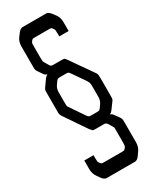

<svg xmlns="http://www.w3.org/2000/svg" viewBox="-234 -754 811 1022"><g transform="rotate(-30 171.0 -243.0)"><path d="M294.9 -55.7 313.5 -30.3Q320.3 -20.5 322.3 -15.1Q324.2 -9.8 324.2 5.9V128.9Q324.2 157.2 309.6 177.7L295.9 197.3Q282.2 216.8 267.6 216.8H93.8Q79.1 216.8 65.4 197.3L51.8 177.7Q37.1 157.2 37.1 128.9V76.2H93.8V96.7Q93.8 111.3 94.7 115.7Q95.7 120.1 101.1 127Q106.4 133.8 109.4 135.3Q112.3 136.7 123 136.7H234.4Q245.1 136.7 248 135.3Q251 133.8 256.3 127Q261.7 120.1 262.7 115.7Q263.7 111.3 263.7 96.7V30.3Q263.7 11.7 263.7 5.9Q263.7 3.9 254.9 -10.7L248 -22.5Q241.2 -34.2 235.4 -37.1Q231.4 -39.1 220.7 -39.1H169.9Q160.2 -39.1 156.2 -41Q148.4 -48.8 143.6 -54.7L54.7 -185.5Q43.9 -201.2 43.9 -210.9V-324.2Q43.9 -347.7 44.9 -353.5Q46.9 -358.4 55.7 -371.1L79.1 -404.3Q87.9 -416 94.7 -417V-420.9Q85 -421.9 79.1 -430.7L61.5 -456.1Q52.7 -468.8 52.7 -470.7Q50.8 -476.6 50.8 -492.2V-615.2Q50.8 -645.5 64.5 -664.1L79.1 -683.6Q93.8 -703.1 107.4 -703.1H252.9Q266.6 -703.1 281.2 -683.6L295.9 -664.1Q309.6 -645.5 309.6 -615.2V-562.5H252V-583Q252 -597.7 251 -602.1Q250 -606.4 245.1 -613.3Q240.2 -620.1 237.3 -621.6Q234.4 -623 222.7 -623H136.7Q126 -623 123 -621.6Q120.1 -620.1 114.7 -613.3Q109.4 -606.4 108.9 -602.1Q108.4 -597.7 108.4 -583V-516.6Q108.4 -498 109.4 -492.2Q113.3 -482.4 118.2 -475.6L125 -463.9Q130.9 -452.1 136.7 -449.2Q140.6 -447.3 151.4 -447.3H203.1Q212.9 -447.3 216.8 -445.3Q221.7 -441.4 228.5 -431.6L319.3 -301.8Q326.2 -293 329.1 -285.2Q331.1 -279.3 331.1 -260.7V-162.1Q331.1 -138.7 330.1 -132.8Q329.1 -127 319.3 -115.2L294.9 -82Q287.1 -71.3 280.3 -70.3V-66.4Q288.1 -65.4 294.9 -55.7ZM183.6 -373H147.5Q136.7 -373 132.8 -371.1Q128.9 -369.1 120.1 -356.4L111.3 -343.8Q100.6 -328.1 100.6 -306.6V-246.1Q100.6 -222.7 101.6 -220.7L112.3 -204.1L164.1 -127.9Q169.9 -119.1 175.8 -115.2Q179.7 -113.3 189.5 -113.3H224.6Q235.4 -113.3 239.3 -115.2Q243.2 -117.2 252 -129.9L260.7 -142.6Q271.5 -158.2 271.5 -179.7V-241.2Q271.5 -261.7 269.5 -265.6Q269.5 -269.5 260.7 -283.2L209 -358.4Q201.2 -369.1 197.8 -371.1Q194.3 -373 183.6 -373Z"/></g></svg>

Font: Vancouver Drive
Style: Regular
Weight: 400
Designer: Valery Zaveryaev
Foundry: Cyreal (www.cyreal.org)
Version: Version 1.06